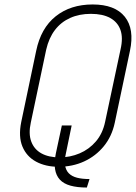

<svg xmlns="http://www.w3.org/2000/svg" viewBox="-20 -736 609 860"><path d="M275 -48 301 -174H257L230 -48Q222 -8 226.5 21Q231 50 248 68.5Q265 87 295.5 95.5Q326 104 369 104L381 66Q348 66 325 60Q302 54 288.5 40.5Q275 27 271.5 5Q268 -17 275 -48ZM142 -508 75 -189Q62 -124 80.5 -79.5Q99 -35 141.5 -12Q184 11 242 11Q305 11 357 -13Q409 -37 445 -81Q481 -125 494 -186L562 -508Q583 -606 539 -661Q495 -716 395 -716Q296 -716 229.5 -663Q163 -610 142 -508ZM118 -187 187 -514Q199 -566 226 -601.5Q253 -637 294 -655.5Q335 -674 387 -674Q440 -674 473.5 -655.5Q507 -637 519.5 -602Q532 -567 520 -515L451 -191Q440 -138 409.5 -102.5Q379 -67 336.5 -49Q294 -31 247 -31Q198 -31 165.5 -49Q133 -67 120 -102Q107 -137 118 -187Z"/></svg>

Font: Advent Pro Light
Style: Italic
Weight: 300
Italic angle: -12°
Version: Version 3.000